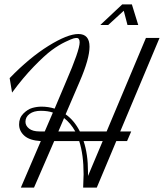

<svg xmlns="http://www.w3.org/2000/svg" viewBox="-20 -855 747 875"><path d="M135 0H75L166 -212Q115 -215 91 -236.5Q67 -258 67 -288Q67 -318 86.5 -337.5Q106 -357 127 -363Q148 -369 169 -369Q200 -369 229 -360L281 -483Q343 -626 343 -662Q343 -682 329 -682Q324 -682 315.5 -680Q307 -678 277.5 -664Q248 -650 216 -626.5Q184 -603 134.5 -552Q85 -501 35 -433L24 -499Q114 -592 201 -646Q288 -700 337 -700Q388 -700 388 -642Q388 -587 343 -483L279 -334Q318 -307 344 -256H466L645 -682H707L528 -256H578L559 -212H510L421 0H359V-1Q361 -43 361 -61Q361 -150 341 -212H227ZM96 -300Q96 -282 112.5 -269Q129 -256 160 -256H184L221 -342Q198 -350 166 -350Q134 -350 115 -336Q96 -322 96 -300ZM381 -72V-53L448 -212H361Q381 -153 381 -72ZM323 -256Q302 -294 272 -317L246 -256ZM610 -741H561L544 -806L473 -741H437L537 -835H581Z"/></svg>

Font: Dynalight
Style: Regular
Weight: 400
Designer: Astigmatic (AOETI)
Foundry: Astigmatic (AOETI)
Version: Version 1.000